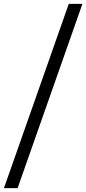

<svg xmlns="http://www.w3.org/2000/svg" viewBox="-48 -881 442 984"><path d="M374.4 -861.1 42.2 83.3H-27.8L304.4 -861.1Z"/></svg>

Font: Paperlogy 4 Regular
Style: Regular
Weight: 400
Designer: redesigned by Lee Juim, glyphs from Gmarket Sans & Montserrat
Foundry: PT&
Version: Version 1.001